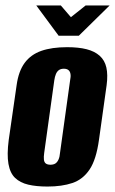

<svg xmlns="http://www.w3.org/2000/svg" viewBox="-20 -676 422 704"><path d="M154 8Q113 8 83.5 1Q54 -6 35.5 -23.5Q17 -41 11 -75Q5 -109 12 -163L41 -364Q48 -415 70.5 -445.5Q93 -476 131.5 -489.5Q170 -503 226 -503Q268 -503 297.5 -495.5Q327 -488 345.5 -471.5Q364 -455 370 -428.5Q376 -402 371 -364L343 -164Q333 -91 308.5 -54.5Q284 -18 245.5 -5Q207 8 154 8ZM165 -72Q176 -72 183 -76.5Q190 -81 194.5 -91Q199 -101 200 -115L237 -381Q240 -395 238.5 -404.5Q237 -414 231 -419Q225 -424 214 -424Q203 -424 196 -419Q189 -414 185 -404.5Q181 -395 179 -381L142 -115Q140 -101 141 -91Q142 -81 148 -76.5Q154 -72 165 -72ZM195 -545 113 -656H203L240 -613L294 -656H382L269 -545Z"/></svg>

Font: Alumni Sans ExtraBold
Style: Italic
Weight: 800
Italic angle: -8°
Designer: Robert E. Leuschke
Foundry: Robert E. Leuschke
Version: Version 1.016